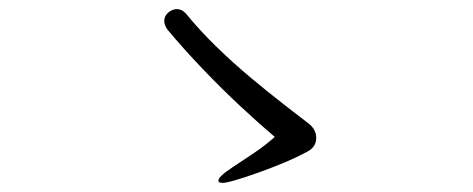

<svg xmlns="http://www.w3.org/2000/svg" viewBox="-20 -557 1040 422"><path d="M584 -256Q552 -283 510 -322Q468 -361 425.5 -405.5Q383 -450 348 -492Q341 -502 341 -511Q341 -522 350 -529.5Q359 -537 369 -537Q379 -537 388 -528Q418 -491 455.5 -454.5Q493 -418 532 -385.5Q571 -353 604.5 -327Q638 -301 659 -285Q675 -272 675 -254Q675 -234 656 -224Q634 -212 605.5 -200Q577 -188 549 -178Q521 -168 499 -161.5Q477 -155 469 -155Q460 -155 460 -160Q460 -169 492 -190Q515 -205 538 -220.5Q561 -236 584 -256Z"/></svg>

Font: QiushuiShotai
Style: Regular
Weight: 600
Designer: Fontworks Inc.
Foundry: Fontworks Inc.
Version: Version 1.250